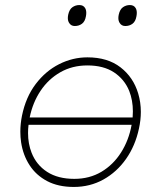

<svg xmlns="http://www.w3.org/2000/svg" viewBox="-20 -731 637 760"><path d="M272 9Q210.5 9 166.5 -14.2Q122.5 -37.5 96.8 -77.5Q71 -117.5 63.5 -168Q60.5 -188.5 60.5 -209.5Q60.5 -240.5 67 -273Q82 -346.5 121.2 -398.2Q160.5 -450 214 -477Q267.5 -504 326 -504Q406 -504 457 -464.5Q508 -425 527 -361Q537.5 -326 537.5 -288Q537.5 -256 530 -222Q515.5 -154 479 -102Q442.5 -50 389.5 -20.5Q336.5 9 272 9ZM326 -472Q266 -472 218.8 -445Q171.5 -418 140.5 -371.5Q109.5 -325 97.5 -266H505Q506 -278.5 506 -290Q506 -334 491.5 -371Q472.5 -417.5 431 -444.8Q389.5 -472 326 -472ZM274 -23Q334.5 -23 381.5 -51Q428.5 -79 459.2 -127.5Q490 -176 501 -237H93Q91 -220.5 91 -204.5Q91 -162 105 -126.5Q124 -78 166.8 -50.5Q209.5 -23 274 -23ZM476 -628Q461 -628 453.5 -640.5Q448.5 -648.5 448.5 -659.5Q448.5 -666 450 -673Q454.5 -694 466.8 -702.5Q479 -711 494 -711Q510 -711 517 -699Q521.5 -691.5 521.5 -680Q521.5 -673.5 520 -666Q516.5 -646 504.5 -637Q492.5 -628 476 -628ZM276 -628Q261 -628 253.5 -640.5Q248.5 -648.5 248.5 -659.5Q248.5 -666 250 -673Q254.5 -694 266.8 -702.5Q279 -711 294 -711Q310 -711 317 -699Q321.5 -691.5 321.5 -680Q321.5 -673.5 320 -666Q316.5 -646 304.5 -637Q292.5 -628 276 -628Z"/></svg>

Font: Heraclito Thin
Style: Italic
Weight: 100
Italic angle: -12°
Designer: Kostas Bartsokas (font) & Cristiano Sobral (main changes)
Foundry: Kostas Bartsokas (font) & Cristiano Sobral (main changes)
Version: Version 1.00;July 8, 2020;FontCreator 13.0.0.2655 64-bit